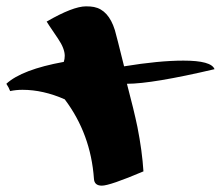

<svg xmlns="http://www.w3.org/2000/svg" viewBox="-20 -663 696 605"><path d="M656 -445Q460 -399 380 -399Q402 -316 413 -263Q428 -187 432 -123Q326 -78 301 -78Q277 -78 276 -100Q266 -241 184 -350Q116 -380 51 -380Q30 -380 12 -376Q8 -387 0 -399Q49 -444 181 -468Q184 -477 184 -487Q184 -510 163 -541Q127 -594 127 -595Q210 -643 251 -643Q266 -643 276 -641Q322 -632 342 -568Q347 -551 371 -454Q481 -472 558 -472Q646 -472 656 -445Z"/></svg>

Font: To Be Continued
Style: Regular
Weight: 400
Version: Macromedia Fontographer 4.1.4 9/2/97